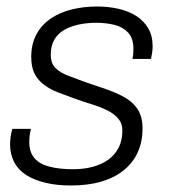

<svg xmlns="http://www.w3.org/2000/svg" viewBox="-20 -558 522 590"><path d="M197 12Q154 12 119 3.5Q84 -5 60 -20.5Q36 -36 23.5 -60Q11 -84 11 -114Q11 -125 12.5 -137Q14 -149 18 -162H75Q72 -150 71 -140Q70 -130 70 -121Q70 -91 85.5 -72.5Q101 -54 131.5 -46Q162 -38 205 -38Q238 -38 265.5 -45.5Q293 -53 313 -67.5Q333 -82 344.5 -104Q356 -126 356 -157Q356 -179 343 -194Q330 -209 308.5 -219.5Q287 -230 260.5 -238Q234 -246 207 -256Q182 -265 158.5 -274Q135 -283 116 -297Q97 -311 86.5 -331Q76 -351 76 -383Q76 -423 92 -452.5Q108 -482 136 -501Q164 -520 200.5 -529Q237 -538 278 -538Q313 -538 344 -531Q375 -524 398.5 -509Q422 -494 435.5 -471Q449 -448 449 -416Q449 -406 447.5 -396Q446 -386 444 -377H387Q389 -386 389.5 -393.5Q390 -401 390 -407Q390 -440 374 -457.5Q358 -475 332 -481.5Q306 -488 275 -488Q249 -488 224 -483Q199 -478 179 -467Q159 -456 147.5 -437Q136 -418 136 -390Q136 -363 151 -348.5Q166 -334 190.5 -325Q215 -316 244 -305Q274 -295 304.5 -284.5Q335 -274 361 -260Q387 -246 402.5 -223Q418 -200 418 -163Q418 -123 403.5 -90.5Q389 -58 360.5 -35Q332 -12 291.5 0Q251 12 197 12Z"/></svg>

Font: Archivo SemiBold ExtraLight
Style: Italic
Weight: 250
Italic angle: -10°
Version: Version 2.001